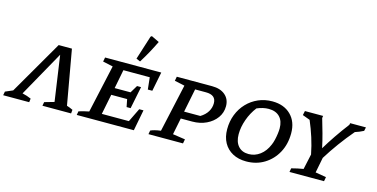

<svg xmlns="http://www.w3.org/2000/svg" viewBox="-120 -1202 3166 1611"><g transform="rotate(15 1463.0 -396.5)"><path d="M414 -527 498 -53Q525 -45 551 -32L548 0H299L305 -33L389 -57L332 -452L111 -57Q152 -48 188 -32L184 0H-42L-36 -33L29 -61L299 -527Z M597 0 603 -33Q626 -40 648 -45.5Q670 -51 691 -55L783 -471L695 -490L702 -527H1190L1157 -360H1118L1107 -464H878L846 -300H984L1023 -365H1058L1019 -172H984L971 -238H833L798 -63H1033L1091 -182H1128L1093 0ZM994 -571 959 -586 1025 -794 1035 -802 1103 -769Q1080 -721 1053 -671.5Q1026 -622 994 -571Z M1220 0 1226 -33Q1241 -40 1262.5 -45.5Q1284 -51 1314 -55L1406 -471L1318 -490L1325 -527H1632Q1704 -527 1746 -491Q1788 -455 1788 -394Q1788 -338 1756 -293.5Q1724 -249 1669.5 -223Q1615 -197 1547 -197H1448L1419 -53L1527 -37L1520 0ZM1595 -464H1501L1460 -260H1601Q1642 -285 1662.5 -319Q1683 -353 1683 -392Q1683 -464 1595 -464Z M2070 9Q2002 9 1952 -18Q1902 -45 1874.5 -94.5Q1847 -144 1847 -212Q1847 -280 1870 -339Q1893 -398 1935 -442Q1977 -486 2033 -510.5Q2089 -535 2154 -535Q2255 -535 2315 -476Q2375 -417 2375 -316Q2375 -222 2335.5 -149Q2296 -76 2227 -33.5Q2158 9 2070 9ZM2074 -56Q2128 -56 2172.5 -89.5Q2217 -123 2242 -183Q2251 -203 2257.5 -230.5Q2264 -258 2267.5 -285Q2271 -312 2271 -331Q2271 -395 2237 -430.5Q2203 -466 2141 -466Q2092 -466 2039 -443Q1998 -390 1974.5 -324Q1951 -258 1951 -196Q1951 -130 1983.5 -93Q2016 -56 2074 -56Z M2445 0 2451 -33Q2478 -40 2502.5 -45.5Q2527 -51 2553 -55L2582 -188Q2568 -260 2546 -329Q2524 -398 2495 -466L2430 -490L2438 -527H2596L2593 -508Q2612 -445 2628.5 -384.5Q2645 -324 2658 -263Q2692 -320 2735.5 -384Q2779 -448 2828 -512L2831 -527H2968L2961 -495Q2924 -476 2888 -465Q2830 -397 2779 -327Q2728 -257 2684 -186L2658 -53L2752 -37L2745 0Z"/></g></svg>

Font: Piazzolla SC Medium
Style: Italic
Weight: 500
Italic angle: -11.3°
Designer: Juan Pablo del Peral
Foundry: Huerta Tipografica
Version: Version 1.330